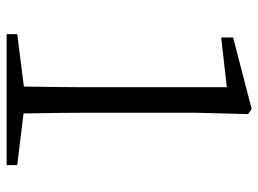

<svg xmlns="http://www.w3.org/2000/svg" viewBox="-120 -659 779 579"><g transform="rotate(90 269.5 -369.5)"><path d="M83 0V-32L241 -52V-54Q243 -171 243 -229V-664L93 -647V-683L309 -739L324 -728L320 -572V-229Q320 -171 322 -54V-51L478 -32V0Z"/></g></svg>

Font: Cactus Classical Serif
Style: Regular
Weight: 400
Designer: Henry Chan (via Glyphwiki)、田海東、宇文滿月
Foundry: Moonlit Owen
Version: Version 1.000